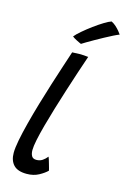

<svg xmlns="http://www.w3.org/2000/svg" viewBox="-141 -1007 720 1089"><g transform="rotate(15 218.5 -462.0)"><path d="M248.9 -32.2Q232.7 -15.6 202.2 1.2Q171.6 18.1 130.5 18.1Q77.8 18.1 53.6 -7.7Q29.5 -33.4 29.5 -78.2Q29.5 -107.1 38.7 -154.7Q47.9 -202.2 63.2 -260.9Q78.4 -319.6 97.1 -383.2Q115.8 -446.7 135.4 -508.5Q155 -570.4 172.5 -623.6Q189.9 -676.9 202.4 -714.5Q226.1 -716.2 245.2 -716.2Q258.4 -716.2 270.9 -715.4Q283.4 -714.6 296.9 -713Q281.2 -667.3 262.8 -611.8Q244.4 -556.4 225.6 -497.2Q206.8 -438 189.2 -380.2Q171.8 -322.5 157.9 -271.6Q144.1 -220.6 136 -181.6Q128 -142.5 128 -121.3Q128 -99.5 135.9 -86.1Q143.8 -72.8 163.6 -72.8Q183.8 -72.8 198.8 -82.8Q213.9 -92.9 226.2 -108.5Q228.4 -104.4 231.7 -93.7Q235.1 -82.9 238.8 -69.7Q242.6 -56.5 245.5 -46Q248.4 -35.5 248.9 -32.2ZM373.3 -941.6Q388.4 -934.2 401.2 -922.5Q413.9 -910.7 423.3 -899.3Q432.7 -888 436.7 -881.5Q423.6 -876.6 401.9 -865.8Q380.2 -855.1 355 -841.2Q329.9 -827.4 305.8 -813.9Q281.8 -800.4 263.6 -789.5Q245.3 -778.7 237.9 -773.7Q234.7 -775.1 227.1 -778.5Q219.5 -781.9 210.9 -786.4Q202.2 -790.8 194.8 -795.4Q187.3 -800 184 -803.1Q196 -818.1 221.2 -839.7Q246.3 -861.2 275.9 -883Q305.5 -904.7 332 -920.9Q358.5 -937.1 373.3 -941.6Z"/></g></svg>

Font: Grandstander Thin
Style: Italic
Weight: 100
Italic angle: -15°
Designer: Tyler Finck
Foundry: Etcetera Type Co
Version: Version 1.200